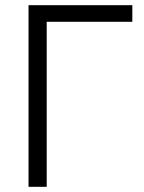

<svg xmlns="http://www.w3.org/2000/svg" viewBox="-20 -720 555 740"><path d="M90 -700H490V-636H160V0H90Z"/></svg>

Font: PT Root UI Web
Style: Regular
Weight: 400
Designer: Vitaly Kuzmin
Foundry: ParaType Ltd.
Version: Version 1.000W